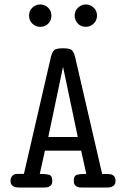

<svg xmlns="http://www.w3.org/2000/svg" viewBox="-20 -839 565 859"><path d="M110 -769Q110 -791 125 -805Q140 -819 160 -819Q180 -819 195 -805Q210 -791 210 -769Q210 -748 196 -733.5Q182 -719 160 -719Q140 -719 125 -733Q110 -747 110 -769ZM314 -769Q314 -790 329 -804.5Q344 -819 364 -819Q384 -819 399 -805Q414 -791 414 -769Q414 -748 399 -733.5Q384 -719 364 -719Q341 -719 327.5 -734.5Q314 -750 314 -769ZM27 -30Q27 -50 44 -59Q49 -61 62.5 -61Q76 -61 87 -61L208 -585Q215 -613 227.5 -618Q240 -623 262 -623Q285 -623 297 -617.5Q309 -612 316 -584L437 -61Q448 -61 461.5 -60.5Q475 -60 480 -58Q497 -51 497 -30Q497 -19 492.5 -13Q488 -7 481.5 -4Q475 -1 467.5 -0.5Q460 0 454 0H352Q345 0 337.5 -0.5Q330 -1 324 -4Q318 -7 314 -13Q310 -19 310 -30Q310 -53 324.5 -57Q339 -61 366 -61L343 -165H181L158 -61Q185 -61 199.5 -57Q214 -53 214 -30Q214 -19 210 -13Q206 -7 200 -4Q194 -1 186.5 -0.5Q179 0 172 0H70Q64 0 56.5 -0.5Q49 -1 42.5 -4Q36 -7 31.5 -13Q27 -19 27 -30ZM328 -226 262 -540 196 -226Z"/></svg>

Font: CMU Typewriter Custom
Style: Regular
Weight: 500
Monospace: yes
Version: Version 0.7.0